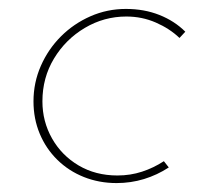

<svg xmlns="http://www.w3.org/2000/svg" viewBox="-20 -403 463 430"><path d="M358 -28Q332 -11 302.5 -2Q273 7 241 7Q202 7 168 -6.5Q134 -20 108.5 -45Q83 -70 69 -103.5Q55 -137 55 -176Q55 -218 71.5 -255.5Q88 -293 116.5 -321.5Q145 -350 182.5 -366.5Q220 -383 262 -383Q303 -383 337 -369.5Q371 -356 395 -332L382 -318Q360 -339 329 -352.5Q298 -366 263 -366Q213 -366 170 -340.5Q127 -315 101 -272Q75 -229 75 -176Q75 -131 96.5 -93Q118 -55 156 -32.5Q194 -10 243 -10Q272 -10 298 -18.5Q324 -27 347 -42Z"/></svg>

Font: Josefin Sans Thin Thin
Style: Italic
Weight: 250
Italic angle: -7°
Version: Version 2.000